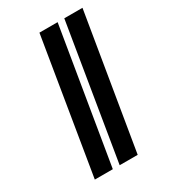

<svg xmlns="http://www.w3.org/2000/svg" viewBox="-176 -791 770 875"><g transform="rotate(-30 209.0 -353.0)"><path d="M271.5 -706.1 154.3 0H59.6L175.8 -706.1ZM402.3 -706.1 285.2 0H190.4L306.6 -706.1Z"/></g></svg>

Font: Inter Black
Style: Italic
Weight: 900
Italic angle: -9.39999°
Designer: Rasmus Andersson
Foundry: rsms
Version: Version 4.000;git-a52131595